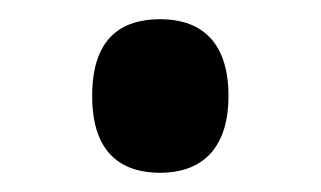

<svg xmlns="http://www.w3.org/2000/svg" viewBox="-20 -455 334 200"><path d="M147 -275C185 -275 218 -295 218 -355C218 -416 185 -435 147 -435C107 -435 76 -416 76 -355C76 -295 107 -275 147 -275Z"/></svg>

Font: Noto Serif Display
Style: Bold
Weight: 700
Designer: Monotype Design Team
Foundry: Monotype Imaging Inc.
Version: Version 2.009